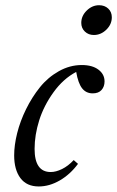

<svg xmlns="http://www.w3.org/2000/svg" viewBox="-20 -689 440 721"><path d="M332.5 -557.6Q312 -557.6 298.6 -570.6Q285.2 -583.5 285.2 -603Q285.2 -629.4 305.7 -649.4Q326.2 -669.4 352.1 -669.4Q373 -669.4 386.5 -656.7Q399.9 -644 399.9 -624Q399.9 -597.7 379.4 -577.6Q358.9 -557.6 332.5 -557.6ZM125.5 11.2Q80.1 11.2 56.6 -20.3Q33.2 -51.8 33.2 -105.5Q33.2 -143.6 44.4 -188.7Q55.7 -233.9 77.9 -279.1Q100.1 -324.2 129.9 -361.3Q159.7 -398.4 200.9 -421.6Q242.2 -444.8 287.1 -444.8Q326.7 -444.8 349.6 -427.5Q372.6 -410.2 372.6 -383.3Q372.6 -363.8 361.3 -351.1Q350.1 -338.4 328.1 -338.4Q303.2 -338.4 288.3 -357.4Q273.4 -376.5 266.1 -418.9Q217.3 -393.1 180.9 -342.5Q144.5 -292 127.2 -237.1Q109.9 -182.1 109.9 -129.9Q109.9 -43 170.4 -43Q189.9 -43 212.9 -54.2Q235.8 -65.4 256.8 -87.9L272.9 -73.7Q243.7 -34.2 204.6 -11.5Q165.5 11.2 125.5 11.2Z"/></svg>

Font: Elstob
Style: Italic
Weight: 400
Italic angle: -20°
Designer: Peter S. Baker
Version: Version 1.015